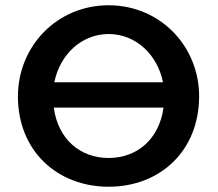

<svg xmlns="http://www.w3.org/2000/svg" viewBox="-20 -698 826 728"><path d="M392 10C587 10 735 -126 735 -333C735 -523 587 -678 392 -678C196 -678 48 -523 48 -332C48 -126 197 10 392 10ZM392 -99C284 -99 200 -170 184 -290H600C584 -170 499 -99 392 -99ZM186 -386C207 -491 289 -569 392 -569C495 -569 577 -491 598 -386Z"/></svg>

Font: SN Pro SemiBold
Style: Regular
Weight: 600
Designer: Tobias Whetton
Foundry: Supernotes
Version: Version 1.003;Glyphs 3.3 (3324)